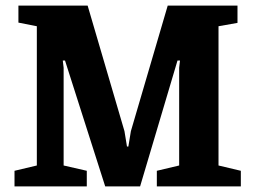

<svg xmlns="http://www.w3.org/2000/svg" viewBox="-20 -668 918 688"><path d="M32 0V-56L112 -75V-574L46 -587V-648H294L426 -198L435 -143H440L449 -198L581 -648H831V-586L763 -574V-75L843 -56V0H542V-56L622 -75V-425L625 -451H616L482 0H357L213 -451H205L208 -425V-75L291 -56V0Z"/></svg>

Font: Faustina
Style: Bold
Weight: 700
Designer: Alfonso Garcia
Foundry: http://www.omnibus-type.com
Version: Version 1.200